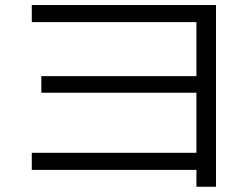

<svg xmlns="http://www.w3.org/2000/svg" viewBox="-20 -708 978 746"><path d="M743.2 -47.9H103.5V-114.3H743.2V-347.7H140.6V-412.1H743.2V-622.1H103.5V-688.5H819.3V17.6H743.2Z"/></svg>

Font: Pretendard JP Variable
Style: Regular
Weight: 400
Designer: Base glyphs from Inter by Rasmus Andersson; Hangul glyphs from Noto Sans CJK(Source Han Sans) by Jang Soo-young and Kang
Foundry: Kil Hyung-jin
Version: Version 1.307;Glyphs 3.2 (3192)